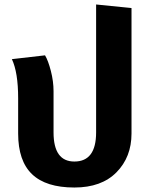

<svg xmlns="http://www.w3.org/2000/svg" viewBox="-20 -820 679 857"><path d="M409 -800 567 -784V-224Q567 -119 500 -51Q433 17 312 17Q185 17 123 -42.5Q61 -102 61 -224V-381Q61 -497 33 -556L181 -573Q195 -550 207 -503.5Q219 -457 219 -413V-229Q219 -99 312 -99Q409 -99 409 -229Z"/></svg>

Font: FiraGO
Style: Bold
Weight: 700
Designer: bBox Type
Foundry: bBox Type GmbH
Version: Version 1.001;PS 001.001;hotconv 1.0.88;makeotf.lib2.5.64775